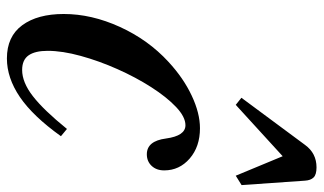

<svg xmlns="http://www.w3.org/2000/svg" viewBox="-206 -698 914 542"><g transform="rotate(90 251.0 -427.0)"><path d="M145 10.5Q83 10.5 51.2 -32.8Q19.5 -76 19.5 -150Q19.5 -228.5 56 -308.5Q92.5 -388.5 154.5 -445.5Q200.5 -488 250 -511.2Q299.5 -534.5 342 -534.5Q394 -534.5 427.5 -505.5Q461 -476.5 461 -433.5Q461 -411.5 448.2 -398Q435.5 -384.5 415.5 -384.5Q378 -384.5 371 -438.5Q363.5 -493.5 333.5 -493.5Q310 -493.5 282 -467Q254 -440.5 226 -396.8Q198 -353 175 -301.2Q152 -249.5 137.8 -197.8Q123.5 -146 123.5 -104.5Q123.5 -69 136.2 -50.8Q149 -32.5 177.5 -32.5Q212.5 -32.5 251.5 -62.8Q290.5 -93 344 -159L364.5 -142Q308 -63 254 -26.2Q200 10.5 145 10.5ZM276 -635.5 256 -651.5 389 -831Q412.5 -863.5 452.5 -863.5Q473 -863.5 481 -855.2Q489 -847 490 -831L502.5 -652L476 -635.5L421 -768Z"/></g></svg>

Font: Libre Caslon Condensed SemiBold Italic
Style: Regular
Weight: 600
Italic angle: -22.583°
Designer: Pablo Impallari, Rodrigo Fuenzalida, Katja Schimmel, Ertekin Erdin
Foundry: Pablo Impallari, Rodrigo Fuenzalida
Version: Version 2.000; ttfautohint (v1.8.4.7-5d5b);gftools[0.9.33]